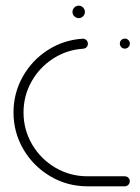

<svg xmlns="http://www.w3.org/2000/svg" viewBox="-20 -654 493 674"><path d="M27.4 -259.3Q27.4 -326.7 59.6 -384.4Q91.9 -442.2 147.4 -478Q203 -513.7 269.6 -518.1Q277.4 -518.5 283 -513.3Q288.5 -508.1 288.5 -500.4Q288.5 -493.3 283.9 -488.5Q279.3 -483.7 272.2 -483Q214.4 -479.3 166.5 -448.3Q118.5 -417.4 90.6 -367.6Q62.6 -317.8 62.6 -259.3Q62.6 -198.5 92.8 -147Q123 -95.6 174.4 -65.4Q225.9 -35.2 286.7 -35.2H417.8Q425.2 -35.2 430.4 -30.2Q435.6 -25.2 435.6 -17.8Q435.6 -10.4 430.4 -5.2Q425.2 0 417.8 0H286.7Q216.3 0 156.9 -35Q97.4 -70 62.4 -129.4Q27.4 -188.9 27.4 -259.3ZM400.7 -501.1Q400.7 -508.5 405.9 -513.5Q411.1 -518.5 418.1 -518.5Q425.6 -518.5 430.7 -513.3Q435.9 -508.1 435.9 -501.1Q435.9 -493.7 430.7 -488.5Q425.6 -483.3 418.1 -483.3Q410.7 -483.3 405.7 -488.5Q400.7 -493.7 400.7 -501.1ZM234.4 -612.2Q234.4 -621.1 240.9 -627.6Q247.4 -634.1 256.3 -634.1Q265.2 -634.1 271.7 -627.6Q278.1 -621.1 278.1 -612.2Q278.1 -603.3 271.7 -596.9Q265.2 -590.4 256.3 -590.4Q247.4 -590.4 240.9 -596.9Q234.4 -603.3 234.4 -612.2Z"/></svg>

Font: 26F Galaxy Sans Light
Style: Regular
Weight: 300
Designer: C₂₉H₂₅N₃O₅
Version: Version 1.100